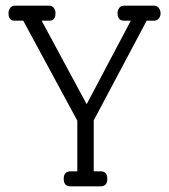

<svg xmlns="http://www.w3.org/2000/svg" viewBox="-20 -658 597 678"><path d="M311 -53H335Q359 -53 359 -26.5Q359 0 335 0H229Q205 0 205 -26.5Q205 -53 229 -53H253V-232L62 -585H31Q10 -585 10 -612Q10 -622 16 -630Q22 -638 31 -638H155Q164 -638 170 -630Q176 -622 176 -612Q176 -585 155 -585H127L286 -290L442 -585H418Q395 -585 395 -612Q395 -622 401 -630Q407 -638 418 -638H524Q534 -638 540.5 -630Q547 -622 547 -611Q547 -600 540.5 -592.5Q534 -585 524 -585H498L311 -233Z"/></svg>

Font: Glass Antiqua
Style: Regular
Weight: 400
Version: 1.001